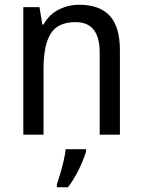

<svg xmlns="http://www.w3.org/2000/svg" viewBox="-20 -566 599 807"><path d="M313 -546Q398 -546 441 -500Q484 -454 484 -355V0H399V-345Q399 -473 298 -473Q223 -473 193 -424.5Q163 -376 163 -278V0H78V-536H146L158 -463H163Q186 -505 226.5 -525.5Q267 -546 313 -546ZM342 70Q336 91 324.5 118Q313 145 297.5 172.5Q282 200 266 221H219V209Q225 192 233 165Q241 138 247.5 110Q254 82 256 61H342Z"/></svg>

Font: Noto Sans Myanmar SemiCondensed
Style: Regular
Weight: 400
Width: 4
Designer: Monotype Design Team
Foundry: Monotype Imaging Inc.
Version: Version 2.107; ttfautohint (v1.8.4.7-5d5b)